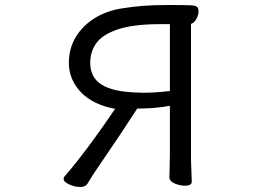

<svg xmlns="http://www.w3.org/2000/svg" viewBox="-20 -729 1040 764"><path d="M740 -634V-110Q740 -80 741.5 -51.5Q743 -23 743 -6Q743 10 716 10Q698 10 677 2Q654 -7 654 -24Q654 -36 655 -61.5Q656 -87 656 -113V-308Q597 -297 526 -297Q444 -171 407 -118Q353 -40 328 2Q320 15 299 15Q278 15 255.5 5Q233 -5 233 -18Q233 -21 236 -26Q286 -83 351 -172Q395 -232 438 -296Q354 -311 305 -359Q254 -411 254 -478Q254 -537 282 -582.5Q310 -628 358 -657.5Q406 -687 468 -696Q545 -709 641 -709H669Q717 -709 738 -708Q759 -707 764.5 -701.5Q770 -696 770 -682.5Q770 -669 761 -653Q752 -637 740 -634ZM521 -361 552 -360Q600 -360 656 -367V-633Q649 -633 642 -633H621Q510 -633 448.5 -612Q387 -591 363 -557Q339 -523 339 -479Q339 -421 384 -392.5Q429 -364 521 -361Z"/></svg>

Font: Moon Stars Kai HW
Style: Bold
Weight: 700
Designer: GuiWonder
Version: Version 1.101